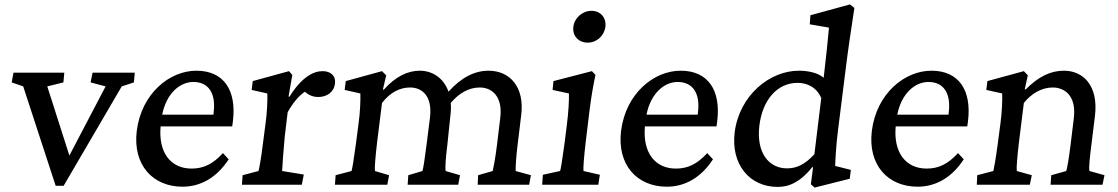

<svg xmlns="http://www.w3.org/2000/svg" viewBox="-20 -836 5059 869"><path d="M232 5H268L531 -445L586 -463L590 -507H399L390 -463L458 -445L294 -132L194 -445L267 -463L271 -507H41L33 -463L85 -445Z M806 9C888 9 961 -32 1015 -115L989 -143C943 -93 901 -73 847 -73C753 -73 696 -145 707 -264H1031L1034 -286C1052 -430 991 -515 871 -516C746 -517 620 -411 599 -244C580 -89 672 9 806 9ZM714 -317C734 -416 796 -465 855 -465C923 -465 958 -415 947 -327L946 -317Z M1075 0H1346L1355 -46L1257 -62C1258 -87 1263 -158 1269 -220L1282 -328C1306 -371 1332 -402 1360 -421C1377 -405 1397 -397 1421 -397C1459 -397 1492 -419 1496 -458C1501 -494 1475 -514 1440 -514C1399 -514 1346 -488 1290 -398L1286 -399L1303 -497L1288 -514L1124 -469L1119 -429L1190 -413C1191 -382 1189 -328 1182 -278L1170 -186C1161 -112 1153 -73 1150 -62L1078 -43Z M1496 0H1733L1741 -43L1677 -62C1675 -78 1679 -125 1687 -194L1709 -370C1746 -418 1790 -440 1836 -440C1891 -440 1938 -401 1926 -303L1910 -177C1902 -114 1897 -80 1892 -62L1828 -43L1825 0H2054L2062 -43L1997 -62C1994 -77 1998 -128 2005 -183L2018 -308C2021 -331 2022 -351 2020 -370C2059 -416 2103 -440 2152 -440C2204 -440 2257 -402 2244 -301L2229 -177C2221 -114 2214 -80 2210 -62L2144 -43L2142 0H2375L2383 -43L2314 -62C2313 -77 2316 -128 2323 -183L2339 -315C2355 -442 2288 -516 2191 -516C2128 -516 2067 -485 2010 -421C1987 -486 1934 -516 1880 -516C1827 -516 1771 -491 1717 -430L1713 -431L1728 -495L1709 -514L1545 -469L1540 -429L1611 -413C1612 -382 1610 -327 1603 -278L1591 -186C1580 -105 1575 -76 1571 -62L1499 -43Z M2434 0H2688L2695 -45L2621 -62C2619 -74 2623 -125 2631 -194L2649 -342C2657 -405 2665 -448 2675 -497L2659 -514L2485 -469L2481 -429L2555 -413C2556 -382 2553 -328 2545 -266L2535 -186C2523 -99 2518 -70 2515 -62L2437 -45ZM2575 -715C2570 -674 2598 -643 2640 -643C2681 -643 2715 -674 2720 -715C2725 -755 2699 -787 2657 -787C2616 -787 2580 -755 2575 -715Z M2998 9C3080 9 3153 -32 3207 -115L3181 -143C3135 -93 3093 -73 3039 -73C2945 -73 2888 -145 2899 -264H3223L3226 -286C3244 -430 3183 -515 3063 -516C2938 -517 2812 -411 2791 -244C2772 -89 2864 9 2998 9ZM2906 -317C2926 -416 2988 -465 3047 -465C3115 -465 3150 -415 3139 -327L3138 -317Z M3667 13 3826 -27 3831 -67 3760 -85C3761 -110 3763 -168 3773 -248L3807 -519C3819 -616 3832 -702 3847 -800L3827 -816L3648 -767L3645 -726L3732 -711C3730 -682 3715 -541 3708 -484C3682 -507 3636 -516 3596 -516C3463 -516 3326 -404 3305 -236C3288 -92 3372 10 3500 10C3554 10 3604 -14 3657 -80L3660 -79L3650 -2ZM3417 -268C3431 -383 3497 -461 3590 -461C3632 -461 3676 -442 3697 -392L3666 -138C3622 -90 3584 -74 3542 -74C3460 -74 3402 -144 3417 -268Z M4133 9C4215 9 4288 -32 4342 -115L4316 -143C4270 -93 4228 -73 4174 -73C4080 -73 4023 -145 4034 -264H4358L4361 -286C4379 -430 4318 -515 4198 -516C4073 -517 3947 -411 3926 -244C3907 -89 3999 9 4133 9ZM4041 -317C4061 -416 4123 -465 4182 -465C4250 -465 4285 -415 4274 -327L4273 -317Z M4401 0H4641L4650 -43L4582 -62C4580 -78 4584 -124 4592 -194L4614 -370C4649 -414 4696 -440 4745 -440C4798 -440 4853 -403 4840 -300L4825 -177C4817 -114 4811 -80 4806 -62L4738 -43L4735 0H4970L4979 -43L4911 -62C4907 -76 4913 -128 4920 -183L4936 -313C4952 -450 4881 -516 4796 -516C4736 -516 4682 -491 4622 -431L4618 -432L4632 -495L4614 -514L4449 -469L4444 -429L4516 -413C4517 -382 4515 -328 4508 -277L4496 -186C4486 -110 4479 -76 4476 -62L4403 -43Z"/></svg>

Font: TPK Tissa Web Medium
Style: Italic
Weight: 500
Italic angle: -7°
Designer: Jacques Le Bailly, Suppakit Chalermlarp | Katatrad Co.,Ltd.
Foundry: Jacques Le Bailly, Cadson Demak Co.,Ltd.
Version: Version 5.000;Glyphs 3.1.2 (3151)